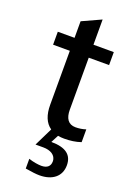

<svg xmlns="http://www.w3.org/2000/svg" viewBox="-164 -702 699 1002"><g transform="rotate(20 185.0 -201.5)"><path d="M309 139C309 83 273 52 191 52L213 10C224 12 236 13 248 13C280 13 311 9 340 -1V-72C322 -66 302 -63 283 -63C242 -63 224 -92 224 -139V-428H337V-500H224V-640L119 -592V-500H26V-428H119V-128C119 -72 135 -32 168 -9L118 93H162C200 93 233 110 233 145C233 171 217 187 184 187C168 187 139 183 113 174V228C150 234 173 237 192 237C263 237 309 201 309 139Z"/></g></svg>

Font: Perun Medium
Style: Regular
Weight: 500
Foundry: Copyright (c) Stefan Peev, Context Ltd, 2016
Version: Version 1.089